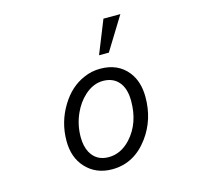

<svg xmlns="http://www.w3.org/2000/svg" viewBox="-127 -1018 1254 1200"><g transform="rotate(-15 500.0 -418.0)"><path d="M558.1 -666 644 -879.9H753.4L621.6 -666ZM543 -583Q657.2 -583 720.2 -503.9Q771 -439.9 771 -338.4Q771 -193.8 691.4 -84.5Q598.1 43.9 454.6 43.9Q349.1 43.9 283.7 -27.8Q223.1 -94.2 223.1 -200.7Q223.1 -322.8 286.6 -425.8Q345.2 -522 436 -560.5Q485.8 -583 543 -583ZM540 -504.9Q475.1 -504.9 418.9 -453.1Q374.5 -412.1 347.7 -353Q314.9 -281.2 314.9 -201.2Q314.9 -142.6 336.4 -102.1Q372.6 -35.2 452.6 -35.2Q532.7 -35.2 595.2 -103.5Q678.2 -194.8 678.2 -337.9Q678.2 -420.9 639.6 -463.9Q603 -504.9 540 -504.9Z"/></g></svg>

Font: BIZ UDPGothic
Style: Regular
Weight: 400
Designer: TypeBank Co., Ltd.
Foundry: Morisawa Inc.
Version: Version 1.051